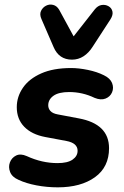

<svg xmlns="http://www.w3.org/2000/svg" viewBox="-20 -793 532 824"><path d="M228 11Q181 11 136.5 2.5Q92 -6 60 -21Q32 -33 23.5 -54.5Q15 -76 22.5 -96Q30 -116 49 -125.5Q68 -135 95 -123Q160 -93 227 -93Q270 -93 291.5 -108Q313 -123 313 -146Q313 -179 265 -188L174 -205Q116 -216 84 -249Q52 -282 52 -333Q52 -378 78.5 -416.5Q105 -455 157 -478Q209 -501 285 -501Q318 -501 357 -493Q396 -485 426 -470Q453 -457 461 -436.5Q469 -416 461 -397Q453 -378 433 -370Q413 -362 386 -373Q334 -398 277 -398Q232 -398 209.5 -382Q187 -366 187 -341Q187 -327 196.5 -316.5Q206 -306 228 -302L318 -285Q448 -261 448 -157Q448 -76 387.5 -32.5Q327 11 228 11ZM289 -537Q233 -537 210 -591L158 -711Q149 -731 156 -746Q163 -761 177.5 -768.5Q192 -776 208 -772Q224 -768 234 -751L296 -637L387 -753Q400 -769 416 -771.5Q432 -774 445.5 -766.5Q459 -759 462.5 -744Q466 -729 454 -710L378 -593Q361 -566 338.5 -551.5Q316 -537 289 -537Z"/></svg>

Font: Nunito ExtraBold
Style: Italic
Weight: 800
Italic angle: -9°
Designer: Vernon Adams
Foundry: Vernon Adams
Version: Version 3.601; ttfautohint (v1.8.2.53-6de2)